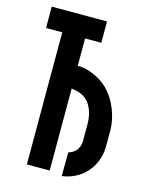

<svg xmlns="http://www.w3.org/2000/svg" viewBox="-111 -789 671 869"><g transform="rotate(15 224.5 -354.5)"><path d="M265 -101Q288 -108 301 -123.5Q314 -139 316 -166V-246Q316 -302 290.5 -340Q265 -378 205 -384V0H98V-619H22V-719H281V-619H205V-491Q243 -491 282 -473.5Q321 -456 348 -430Q383 -395 403 -344.5Q423 -294 423 -246V-166Q422 -131 409.5 -100.5Q397 -70 376 -47Q355 -24 326 -9Q297 6 264 10Z"/></g></svg>

Font: Osterbar
Style: Regular
Weight: 500
Width: 3
Designer: Peter Wiegel, Basierend auf Erbar schmal-halbfette Grotesk v. Jacob Erbar
Foundry: Peter Wiegel
Version: Version 1.0